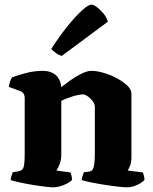

<svg xmlns="http://www.w3.org/2000/svg" viewBox="-20 -804 655 824"><path d="M209 0Q198 0 172.5 -3Q147 -6 117.5 -11Q88 -16 63 -21.5Q38 -27 26 -31Q26 -39 29 -48.5Q32 -58 35 -65L60 -69Q77 -72 81.5 -87Q86 -102 86 -147V-385Q86 -394 81.5 -401.5Q77 -409 67 -413L18 -431Q20 -443 23 -453.5Q26 -464 32 -472Q49 -479 87.5 -489.5Q126 -500 163 -500Q198 -500 219 -482Q240 -464 243 -430Q258 -442 281 -458.5Q304 -475 329 -487.5Q354 -500 372 -500Q395 -500 424.5 -491.5Q454 -483 481 -468.5Q508 -454 526 -437Q544 -420 544 -402V-128Q544 -107 538 -92.5Q532 -78 528 -72L593 -64Q595 -59 597.5 -50Q600 -41 600 -32Q595 -25 581.5 -17Q568 -9 553.5 -4.5Q539 0 526 0Q514 0 487 -3Q460 -6 428 -11Q396 -16 369.5 -21.5Q343 -27 331 -31Q331 -39 334 -48.5Q337 -58 340 -65L360 -67Q371 -68 376.5 -75Q382 -82 384.5 -98.5Q387 -115 387 -147V-348Q387 -355 381.5 -364Q376 -373 368 -381Q360 -389 351.5 -394Q343 -399 337 -399Q329 -399 316 -396.5Q303 -394 289 -389.5Q275 -385 262.5 -380Q250 -375 243 -371V-139Q243 -118 236 -99.5Q229 -81 222 -72L282 -64Q284 -61 286.5 -51.5Q289 -42 289 -32Q284 -25 269 -17Q254 -9 237.5 -4.5Q221 0 209 0ZM245 -564Q231 -568 218.5 -577.5Q206 -587 200 -594Q236 -650 270.5 -692.5Q305 -735 332 -759.5Q359 -784 372 -784Q382 -784 396.5 -773Q411 -762 424.5 -745.5Q438 -729 443 -711Z"/></svg>

Font: Texturina Medium 12pt ExtraBold
Style: Regular
Weight: 800
Version: Version 1.002